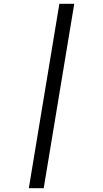

<svg xmlns="http://www.w3.org/2000/svg" viewBox="-20 -843 540 1006"><path d="M131 143 291 -823H369L209 143Z"/></svg>

Font: Iosevka Curly Slab Oblique
Style: Regular
Weight: 400
Italic angle: -9°
Monospace: yes
Designer: Belleve Invis
Foundry: Belleve Invis
Version: Version 11.1.0; ttfautohint (v1.8.3)